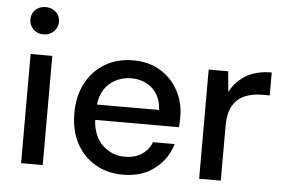

<svg xmlns="http://www.w3.org/2000/svg" viewBox="-51 -798 1314 883"><g transform="rotate(5 605.5 -356.5)"><path d="M126 -599Q97 -599 78.5 -617.5Q60 -636 60 -663Q60 -690 78.5 -707.5Q97 -725 126 -725Q154 -725 173 -707.5Q192 -690 192 -663Q192 -636 173 -617.5Q154 -599 126 -599ZM75 0V-504H175V0Z M546 12Q474 12 418 -20.5Q362 -53 330.5 -112Q299 -171 299 -250Q299 -330 330.5 -389.5Q362 -449 418 -482.5Q474 -516 548 -516Q622 -516 675 -483Q728 -450 757 -395.5Q786 -341 786 -275Q786 -265 785.5 -253.5Q785 -242 784 -228H397Q402 -151 445.5 -111Q489 -71 546 -71Q594 -71 625.5 -92Q657 -113 671 -149H771Q751 -80 692.5 -34Q634 12 546 12ZM547 -433Q491 -433 449 -399Q407 -365 399 -299H686Q683 -362 644 -397.5Q605 -433 547 -433Z M897 0V-504H987L996 -409Q1021 -459 1069 -487.5Q1117 -516 1187 -516V-410H1151Q1109 -410 1074 -396Q1039 -382 1018 -347.5Q997 -313 997 -251V0Z"/></g></svg>

Font: DM Sans Medium
Style: Regular
Weight: 500
Designer: Colophon Foundry, Jonny Pinhorn
Foundry: Colophon Foundry
Version: Version 4.004; ttfautohint (v1.8.4.7-5d5b)